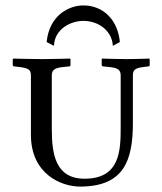

<svg xmlns="http://www.w3.org/2000/svg" viewBox="-20 -678 599 708"><path d="M396 -509 422 -523C415 -601 364 -658 287 -658C237 -658 162 -624 152 -523L179 -509C181 -571 241 -601 287 -601C347 -601 394 -561 396 -509ZM275 10C436 10 470 -85 470 -224V-400C470 -420 478 -427 509 -431L526 -433C530 -433 532 -435 532 -438V-460L530 -462C530 -462 475 -460 447 -460C417 -460 357 -462 357 -462L355 -460V-438C355 -435 358 -433 362 -433L382 -431C412 -428 425 -422 425 -400V-211C425 -125 424 -19 292 -19C185 -19 171 -109 171 -202V-400C171 -420 182 -428 214 -431L234 -433C238 -433 240 -435 240 -438V-460L238 -462C238 -462 163 -460 135 -460C104 -460 29 -462 29 -462L27 -460V-438C27 -435 30 -433 33 -433L51 -431C83 -427 94 -422 94 -400V-181C94 -36 206 10 275 10Z"/></svg>

Font: Linux Libertine O C
Style: Regular
Weight: 400
Designer: Philipp H. Poll
Foundry: Philipp H. Poll
Version: Version 4.0.3